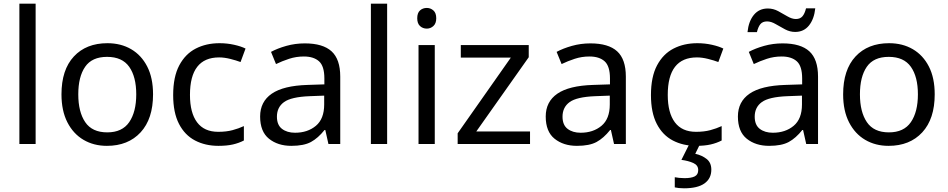

<svg xmlns="http://www.w3.org/2000/svg" viewBox="-20 -780 5137 1040"><path d="M173 0H85V-760H173Z M809 -269Q809 -136 741.5 -63Q674 10 559 10Q488 10 432.5 -22.5Q377 -55 345 -117.5Q313 -180 313 -269Q313 -402 380 -474Q447 -546 562 -546Q635 -546 690.5 -513.5Q746 -481 777.5 -419.5Q809 -358 809 -269ZM404 -269Q404 -174 441.5 -118.5Q479 -63 561 -63Q642 -63 680 -118.5Q718 -174 718 -269Q718 -364 680 -418Q642 -472 560 -472Q478 -472 441 -418Q404 -364 404 -269Z M1163 10Q1092 10 1036.5 -19Q981 -48 949.5 -109Q918 -170 918 -265Q918 -364 951 -426Q984 -488 1040.5 -517Q1097 -546 1169 -546Q1210 -546 1248 -537.5Q1286 -529 1310 -517L1283 -444Q1259 -453 1227 -461Q1195 -469 1167 -469Q1009 -469 1009 -266Q1009 -169 1047.5 -117.5Q1086 -66 1162 -66Q1206 -66 1239.5 -75Q1273 -84 1301 -97V-19Q1274 -5 1241.5 2.5Q1209 10 1163 10Z M1631 -545Q1729 -545 1776 -502Q1823 -459 1823 -365V0H1759L1742 -76H1738Q1703 -32 1664.5 -11Q1626 10 1558 10Q1485 10 1437 -28.5Q1389 -67 1389 -149Q1389 -229 1452 -272.5Q1515 -316 1646 -320L1737 -323V-355Q1737 -422 1708 -448Q1679 -474 1626 -474Q1584 -474 1546 -461.5Q1508 -449 1475 -433L1448 -499Q1483 -518 1531 -531.5Q1579 -545 1631 -545ZM1657 -259Q1557 -255 1518.5 -227Q1480 -199 1480 -148Q1480 -103 1507.5 -82Q1535 -61 1578 -61Q1646 -61 1691 -98.5Q1736 -136 1736 -214V-262Z M2077 0H1989V-760H2077Z M2335 -536V0H2247V-536ZM2292 -737Q2312 -737 2327.5 -723.5Q2343 -710 2343 -681Q2343 -653 2327.5 -639Q2312 -625 2292 -625Q2270 -625 2255 -639Q2240 -653 2240 -681Q2240 -710 2255 -723.5Q2270 -737 2292 -737Z M2851 0H2459V-58L2747 -468H2476V-536H2844V-470L2560 -68H2851Z M3178 -545Q3276 -545 3323 -502Q3370 -459 3370 -365V0H3306L3289 -76H3285Q3250 -32 3211.5 -11Q3173 10 3105 10Q3032 10 2984 -28.5Q2936 -67 2936 -149Q2936 -229 2999 -272.5Q3062 -316 3193 -320L3284 -323V-355Q3284 -422 3255 -448Q3226 -474 3173 -474Q3131 -474 3093 -461.5Q3055 -449 3022 -433L2995 -499Q3030 -518 3078 -531.5Q3126 -545 3178 -545ZM3204 -259Q3104 -255 3065.5 -227Q3027 -199 3027 -148Q3027 -103 3054.5 -82Q3082 -61 3125 -61Q3193 -61 3238 -98.5Q3283 -136 3283 -214V-262Z M3751 10Q3680 10 3624.5 -19Q3569 -48 3537.5 -109Q3506 -170 3506 -265Q3506 -364 3539 -426Q3572 -488 3628.5 -517Q3685 -546 3757 -546Q3798 -546 3836 -537.5Q3874 -529 3898 -517L3871 -444Q3847 -453 3815 -461Q3783 -469 3755 -469Q3597 -469 3597 -266Q3597 -169 3635.5 -117.5Q3674 -66 3750 -66Q3794 -66 3827.5 -75Q3861 -84 3889 -97V-19Q3862 -5 3829.5 2.5Q3797 10 3751 10ZM3833 139Q3833 187 3796 213.5Q3759 240 3685 240Q3670 240 3656.5 238.5Q3643 237 3635 235V180Q3644 182 3659 183.5Q3674 185 3688 185Q3724 185 3743 175.5Q3762 166 3762 141Q3762 115 3735.5 103Q3709 91 3671 86L3714 0H3772L3746 53Q3782 61 3807.5 81Q3833 101 3833 139Z M4219 -545Q4317 -545 4364 -502Q4411 -459 4411 -365V0H4347L4330 -76H4326Q4291 -32 4252.5 -11Q4214 10 4146 10Q4073 10 4025 -28.5Q3977 -67 3977 -149Q3977 -229 4040 -272.5Q4103 -316 4234 -320L4325 -323V-355Q4325 -422 4296 -448Q4267 -474 4214 -474Q4172 -474 4134 -461.5Q4096 -449 4063 -433L4036 -499Q4071 -518 4119 -531.5Q4167 -545 4219 -545ZM4245 -259Q4145 -255 4106.5 -227Q4068 -199 4068 -148Q4068 -103 4095.5 -82Q4123 -61 4166 -61Q4234 -61 4279 -98.5Q4324 -136 4324 -214V-262ZM4029 -606Q4035 -665 4063.5 -699.5Q4092 -734 4139 -734Q4169 -734 4195.5 -719.5Q4222 -705 4246 -691Q4270 -677 4291 -677Q4314 -677 4326.5 -691.5Q4339 -706 4346 -735H4396Q4390 -677 4362 -642Q4334 -607 4287 -607Q4259 -607 4232.5 -621Q4206 -635 4181.5 -649.5Q4157 -664 4135 -664Q4111 -664 4099 -649.5Q4087 -635 4080 -606Z M5043 -269Q5043 -136 4975.5 -63Q4908 10 4793 10Q4722 10 4666.5 -22.5Q4611 -55 4579 -117.5Q4547 -180 4547 -269Q4547 -402 4614 -474Q4681 -546 4796 -546Q4869 -546 4924.5 -513.5Q4980 -481 5011.5 -419.5Q5043 -358 5043 -269ZM4638 -269Q4638 -174 4675.5 -118.5Q4713 -63 4795 -63Q4876 -63 4914 -118.5Q4952 -174 4952 -269Q4952 -364 4914 -418Q4876 -472 4794 -472Q4712 -472 4675 -418Q4638 -364 4638 -269Z"/></svg>

Font: Noto Sans NKo Unjoined
Style: Regular
Weight: 400
Designer: Monotype Design Team
Foundry: Monotype Imaging Inc.
Version: Version 2.004